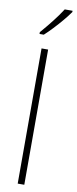

<svg xmlns="http://www.w3.org/2000/svg" viewBox="-108 -1029 425 1063"><g transform="rotate(10 104.5 -497.5)"><path d="M113 0H76V-760H113ZM209 -988Q193 -965 169.5 -937Q146 -909 121 -882.5Q96 -856 75 -837H51V-847Q83 -884 112.5 -921.5Q142 -959 165 -995H209Z"/></g></svg>

Font: Noto Sans Thai Cond ExtLt
Style: Regular
Weight: 200
Width: 3
Designer: Monotype Design Team
Foundry: Monotype Imaging Inc.
Version: Version 2.002; ttfautohint (v1.8.4.7-5d5b)